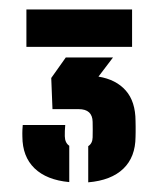

<svg xmlns="http://www.w3.org/2000/svg" viewBox="-20 -820 334 405"><path d="M166.1 -435.4V-511.7Q175.1 -517.5 175.4 -530.1Q175.5 -538.4 175.6 -546.6Q175.6 -554.7 175.4 -563Q175.2 -576.1 167.9 -583Q160.5 -589.8 145.8 -589.8H90.7L88.1 -655.5L118.8 -698.8H218.4L187.7 -658.4Q224.8 -652.3 245.3 -629Q265.8 -605.8 265.9 -564.6Q266.1 -559.4 266.1 -553.3Q266.1 -547.2 266.1 -541.4Q266.1 -535.7 265.9 -531.4Q265.7 -488.6 240.1 -464.1Q214.5 -439.5 166.1 -435.4ZM126.1 -435.9Q78.4 -440.3 52.8 -465Q27.3 -489.7 27.2 -532Q27.2 -535.5 27.1 -539Q27 -542.5 27.3 -546.7Q27.5 -551 28 -556.3H117.6Q117.1 -550.1 116.8 -544Q116.6 -537.8 116.7 -532.6Q117 -518.7 126.1 -512.5ZM35.7 -721.1V-800H258.6V-721.1Z"/></svg>

Font: Big Shoulders Stencil Display SC Thin
Style: Regular
Weight: 100
Designer: Patric King
Foundry: XO Type Co
Version: Version 2.001